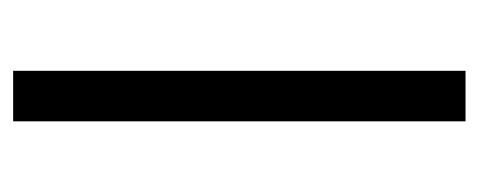

<svg xmlns="http://www.w3.org/2000/svg" viewBox="-238 -490 728 292"><g transform="rotate(-90 126.0 -344.0)"><path d="M87.5 0V-688H164.3V0Z"/></g></svg>

Font: Saira Thin SemiCondensed
Style: Regular
Weight: 100
Width: 4
Version: Version 1.101